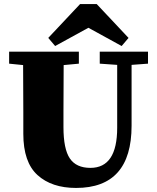

<svg xmlns="http://www.w3.org/2000/svg" viewBox="-20 -907 772 947"><path d="M416 -770 252 -680 218 -720 375 -887H457L614 -720L580 -680ZM710 -652V-593L629 -587V-287Q629 20 355 20Q235 20 165 -43.5Q95 -107 95 -247V-356Q95 -509 94 -586L25 -593V-652H369V-593L294 -586Q293 -510 293 -356V-280Q293 -172 324.5 -125.5Q356 -79 426 -79Q558 -79 558 -277V-587L472 -593V-652Z"/></svg>

Font: TypoPRO Source Serif Pro
Style: Regular
Weight: 900
Designer: Frank Grießhammer
Foundry: Adobe Systems Incorporated
Version: Version 1.017;PS 1.0;hotconv 1.0.79;makeotf.lib2.5.61930